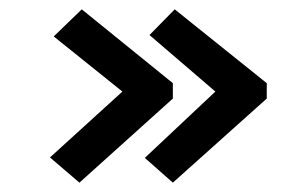

<svg xmlns="http://www.w3.org/2000/svg" viewBox="-20 -438 640 411"><path d="M350 -47 290 -100 441 -242 300 -363 354 -418 551 -260V-227ZM150 -47 87 -101 242 -242 95 -360 155 -418 350 -260V-227Z"/></svg>

Font: Inconsolata Expanded Bold
Style: Regular
Weight: 700
Width: 7
Monospace: yes
Designer: Raph Levien, Cyreal, Brenton Simpson
Foundry: Raph Levien, Cyreal, Google
Version: Version 3.001; ttfautohint (v1.8.2.53-6de2)